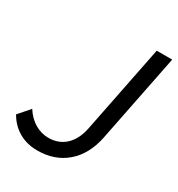

<svg xmlns="http://www.w3.org/2000/svg" viewBox="-202 -810 857 924"><g transform="rotate(30 226.0 -348.0)"><path d="M399.5 -700H485.5L387.5 -209Q366.5 -107.5 301.8 -52Q237 3.5 141.5 3.5Q83.5 3.5 38.8 -22.2Q-6 -48 -33.5 -96L20.5 -158Q46 -118 81.5 -97Q117 -76 157 -76Q213 -76 250.8 -110.8Q288.5 -145.5 302 -211Z"/></g></svg>

Font: Argentum Sans Light
Style: Italic
Weight: 300
Italic angle: -11.3°
Designer: Julieta Ulanovsky (font), Owen Earl (portions from Jones font), Cristiano Sobral (main changes and remaster)
Foundry: Julieta Ulanovsky (font), Owen Earl (portions from Jones font), Cristiano Sobral (main changes and remaster)
Version: Version 3.127